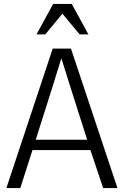

<svg xmlns="http://www.w3.org/2000/svg" viewBox="-20 -964 635 984"><path d="M12.7 0ZM252.4 -943.8H347.7L433.1 -787.6H388.2L299.8 -894L211.9 -787.6H167ZM12.7 0 250 -714.8H343.8L582 0H508.8L443.4 -194.8H146.5L84 0ZM294.4 -665Q287.1 -642.6 270.3 -587.6Q253.4 -532.7 245.6 -507.8L163.1 -248H426.8L343.8 -508.3Q315.4 -596.2 294.4 -665Z"/></svg>

Font: Pontano Sans
Style: Regular
Weight: 400
Foundry: vernon adams
Version: 1.0